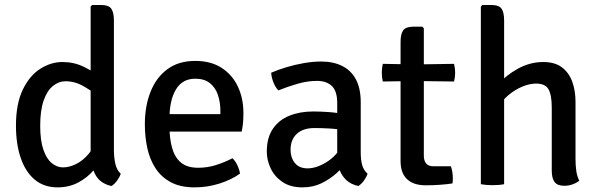

<svg xmlns="http://www.w3.org/2000/svg" viewBox="-20 -756 2457 788"><path d="M447.5 -140Q447.5 -111 453.2 -84.5Q459 -58 475.5 -43Q471.5 -30 460.8 -15Q450 0 437.5 7.5Q390.5 -3 371.2 -39.5Q352 -76 352 -122.5V-729L358 -735.5H395Q426 -735.5 436.8 -720.2Q447.5 -705 447.5 -672ZM45.5 -240.5Q45.5 -330 73.5 -388Q101.5 -446 145.5 -473.8Q189.5 -501.5 236 -501.5Q283.5 -501.5 323.5 -482Q363.5 -462.5 398.5 -436.5L388.5 -358Q360 -380.5 324 -401.5Q288 -422.5 249 -422.5Q221 -422.5 197 -403Q173 -383.5 159 -343Q145 -302.5 145 -240Q145 -179.5 158 -141.8Q171 -104 192.5 -86.5Q214 -69 238.5 -69Q264.5 -69 292.8 -83Q321 -97 345 -125.8Q369 -154.5 381.5 -198.5L401 -123.5Q391.5 -90 365.5 -58.8Q339.5 -27.5 301.5 -7.2Q263.5 13 216.5 13Q160 13 122 -19.2Q84 -51.5 64.8 -108.5Q45.5 -165.5 45.5 -240.5Z M635.5 -216V-287.5H884.5V-300.5Q884.5 -336.5 874.2 -366.8Q864 -397 841.2 -415Q818.5 -433 781.5 -433Q728.5 -433 702 -388.8Q675.5 -344.5 675.5 -268V-238Q675.5 -189.5 685.8 -150.8Q696 -112 721.5 -89.8Q747 -67.5 793.5 -67.5Q832 -67.5 867 -78.8Q902 -90 934 -106.5Q946.5 -95 954.8 -76.8Q963 -58.5 965 -43.5Q929.5 -18 880.2 -2.5Q831 13 779 13Q720.5 13 681 -8.2Q641.5 -29.5 618 -65.8Q594.5 -102 584.5 -148.5Q574.5 -195 574.5 -246Q574.5 -320.5 597.8 -379.2Q621 -438 667 -472Q713 -506 781.5 -506Q846 -506 890 -477.2Q934 -448.5 956.5 -400.2Q979 -352 979 -292.5Q979 -269.5 977.5 -252.8Q976 -236 972 -216Z M1075 -134Q1075 -191 1100 -227.5Q1125 -264 1168 -281.2Q1211 -298.5 1265.5 -298.5Q1294 -298.5 1329.8 -296Q1365.5 -293.5 1395.5 -286V-220Q1368.5 -226.5 1334.5 -228.5Q1300.5 -230.5 1271 -230.5Q1224 -230.5 1198.2 -206.8Q1172.5 -183 1172.5 -141Q1172.5 -109 1190.2 -87Q1208 -65 1242 -65Q1279 -65 1320.8 -91Q1362.5 -117 1390.5 -167.5L1406 -90.5Q1388 -69.5 1361.5 -45.5Q1335 -21.5 1300 -4.2Q1265 13 1221.5 13Q1172 13 1139.5 -9Q1107 -31 1091 -64.8Q1075 -98.5 1075 -134ZM1488.5 -43Q1484.5 -30 1473.8 -15Q1463 0 1450.5 7.5Q1420 0.5 1401.8 -16.5Q1383.5 -33.5 1374.5 -56.8Q1365.5 -80 1364 -106.5V-333Q1364 -382 1342 -403Q1320 -424 1281 -424Q1242.5 -424 1202.2 -412.5Q1162 -401 1122.5 -385Q1110.5 -397 1102.2 -417.8Q1094 -438.5 1093 -457.5Q1120.5 -469.5 1155.2 -480Q1190 -490.5 1227.2 -497Q1264.5 -503.5 1298.5 -503.5Q1348 -503.5 1384.5 -485.2Q1421 -467 1440.8 -430Q1460.5 -393 1460.5 -336V-131Q1460.5 -102 1465.8 -80.5Q1471 -59 1488.5 -43Z M1624 -583.5Q1624 -616.5 1634.8 -631.5Q1645.5 -646.5 1676.5 -646.5H1713L1719.5 -640V-116.5Q1719.5 -97 1728.8 -85.2Q1738 -73.5 1760 -73.5H1830.5Q1838.5 -51.5 1838.5 -24Q1838.5 -18.5 1838.2 -13Q1838 -7.5 1836.5 -3Q1812 0.5 1784.2 2.5Q1756.5 4.5 1727 4.5Q1677.5 4.5 1650.8 -20.5Q1624 -45.5 1624 -95ZM1843.5 -494Q1848 -475 1848 -458Q1848 -439 1843.5 -421.5L1682.5 -423.5L1551 -421.5Q1547 -439 1547 -458Q1547 -475 1551 -494L1683 -491.5Z M2049 0Q2029 4 2001 4Q1975 4 1953.5 0V-729L1960 -735.5H1996.5Q2028 -735.5 2038.5 -720.2Q2049 -705 2049 -672ZM2342 -103.5Q2342 -77.5 2345.2 -54.5Q2348.5 -31.5 2357.5 -14.5Q2347 -5.5 2330.2 0.5Q2313.5 6.5 2296 6.5Q2267.5 6.5 2256 -9.2Q2244.5 -25 2244.5 -56V-314Q2244.5 -366 2231.2 -389.5Q2218 -413 2180 -413Q2153.5 -413 2123.5 -400.5Q2093.5 -388 2067 -365.8Q2040.5 -343.5 2024.5 -313.5V-409Q2057.5 -448 2106.8 -474.8Q2156 -501.5 2210 -501.5Q2257 -501.5 2286 -479.8Q2315 -458 2328.5 -421Q2342 -384 2342 -338.5Z"/></svg>

Font: Signika Negative Light
Style: Regular
Weight: 400
Version: Version 2.001